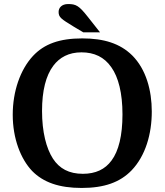

<svg xmlns="http://www.w3.org/2000/svg" viewBox="-20 -920 814 950"><path d="M415 -836C371 -892 356 -900 317 -900C285 -900 270 -881 270 -861C270 -834 283 -826 345 -788L392 -760H475ZM731 -368C731 -473 703 -577 634 -646C574 -705 494 -730 387 -730C275 -730 199 -703 143 -643C80 -575 43 -468 43 -352C43 -235 82 -134 139 -74C194 -18 272 10 384 10C496 10 574 -18 631 -77C700 -149 731 -257 731 -368ZM188 -371C188 -471 207 -546 244 -595C275 -636 320 -661 383 -661C446 -661 496 -638 531 -587C566 -538 586 -459 586 -354C586 -249 567 -173 532 -126C500 -82 453 -60 390 -60C321 -60 274 -86 242 -135C209 -186 188 -267 188 -371Z"/></svg>

Font: Domine
Style: Bold
Weight: 700
Designer: Pablo Impallari, Rodrigo Fuenzalida, Brenda Gallo
Foundry: Pablo Impallari, Rodrigo Fuenzalida, Brenda Gallo
Version: Version 2.000